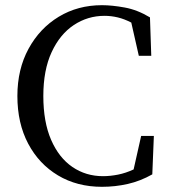

<svg xmlns="http://www.w3.org/2000/svg" viewBox="-20 -705 653 740"><path d="M373 15Q277 15 203.5 -29Q130 -73 88.5 -151.5Q47 -230 47 -335Q47 -438 90 -517Q133 -596 206.5 -640.5Q280 -685 373 -685Q412 -685 461 -676Q510 -667 558 -638L563 -490H515L486 -618Q459 -632 433.5 -638Q408 -644 383 -644Q318 -644 264.5 -608.5Q211 -573 179 -504Q147 -435 147 -335Q147 -235 177 -166Q207 -97 259 -61.5Q311 -26 377 -26Q405 -26 435 -32Q465 -38 495 -52L524 -181H573L567 -33Q521 -7 472.5 4Q424 15 373 15Z"/></svg>

Font: Source Serif 4 Subhead
Style: Regular
Weight: 400
Designer: Frank Grießhammer
Foundry: Adobe Systems Incorporated
Version: Version 4.004;hotconv 1.0.117;makeotfexe 2.5.65602